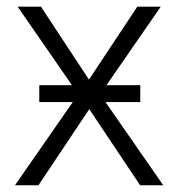

<svg xmlns="http://www.w3.org/2000/svg" viewBox="-20 -548 529 568"><path d="M395 -246.1H292L462.9 0H394.5L244.1 -225.1L93.8 0H24.4L195.3 -246.1H96.2V-295.9H192.9L32.2 -528.3H101.1L243.2 -312.5L386.2 -528.3H455.6L294.9 -295.9H395Z"/></svg>

Font: Franko
Style: Light
Weight: 300
Designer: Google
Version: Version 1.200310; 2013